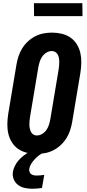

<svg xmlns="http://www.w3.org/2000/svg" viewBox="-20 -945 540 1189"><path d="M207 8Q176 8 146.5 1Q117 -6 93 -22.5Q69 -39 53.5 -64Q38 -89 31.5 -117.5Q25 -146 25.5 -177Q26 -208 31 -240L82 -545Q86 -570 94.5 -596Q103 -622 117.5 -645.5Q132 -669 153 -688.5Q174 -708 198.5 -720.5Q223 -733 249.5 -738Q276 -743 302 -743Q333 -743 362.5 -736Q392 -729 416 -712.5Q440 -696 455.5 -671Q471 -646 477.5 -617.5Q484 -589 483.5 -558Q483 -527 478 -495L427 -190Q423 -165 414.5 -139Q406 -113 391.5 -89.5Q377 -66 356 -46.5Q335 -27 310.5 -14.5Q286 -2 259.5 3Q233 8 207 8ZM208 -106Q226 -106 242.5 -116.5Q259 -127 269 -142.5Q279 -158 284 -175Q289 -192 292 -209L343 -514Q345 -526 346 -538Q347 -550 347 -562Q347 -574 345 -585.5Q343 -597 337.5 -607Q332 -617 322.5 -623Q313 -629 301 -629Q283 -629 266.5 -618.5Q250 -608 240 -592.5Q230 -577 225 -560Q220 -543 217 -526L166 -221Q164 -209 163 -197Q162 -185 162 -173Q162 -161 164.5 -149.5Q167 -138 172 -128Q177 -118 186.5 -112Q196 -106 208 -106ZM182 224Q157 224 133.5 219Q110 214 92 200.5Q74 187 65 165Q56 143 60 119Q63 100 72.5 81.5Q82 63 95.5 47.5Q109 32 126 19Q143 6 161 -4L168 -8H253L252 0Q236 6 221.5 17Q207 28 195 41Q183 54 173.5 69Q164 84 161 101Q160 110 163 119Q166 128 172.5 133Q179 138 188 140Q197 142 206 142Q218 142 230 141Q242 140 254 138L240 219Q225 221 210.5 222.5Q196 224 182 224ZM191 -845 190 -925H490L491 -845Z"/></svg>

Font: Iosevka SS18 Heavy
Style: Italic
Weight: 900
Italic angle: -9°
Monospace: yes
Designer: Belleve Invis
Foundry: Belleve Invis
Version: Version 25.1.1; ttfautohint (v1.8.4)